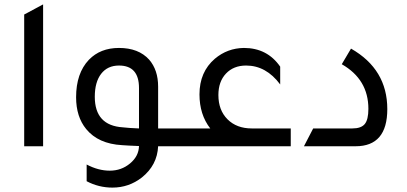

<svg xmlns="http://www.w3.org/2000/svg" viewBox="-20 -665 1851 873"><path d="M90 0V-599L176 -645V0Z M823 -81V0H699Q695 86 625 142Q566 188 491 188Q429 188 374 159V83Q427 111 479 111Q532 111 571.5 78Q611 45 612 -1Q560 -3 535 -5Q427 -11 372 -78Q326 -134 326 -223Q326 -332 384 -393Q436 -447 521 -447Q610 -447 658 -394Q699 -347 699 -271V-81ZM612 -265Q612 -367 521 -367Q469 -367 440 -329.5Q411 -292 411 -225Q411 -94 539 -86Q563 -83 612 -81Z M1302 -81V0H763V-81H936Q887 -144 887 -236Q887 -338 957 -398Q1014 -446 1089 -447Q1195 -447 1254 -362V-281Q1190 -367 1099 -367Q1042 -367 1007.5 -330.5Q973 -294 973 -233Q973 -164 1014.5 -122.5Q1056 -81 1125 -81Z M1362 0 1404 -81H1582Q1622 -81 1638.5 -101Q1655 -121 1655 -170Q1655 -304 1534 -373L1576 -444Q1741 -350 1741 -169Q1741 0 1597 0Z"/></svg>

Font: TajawalTap Med
Style: Regular
Weight: 500
Designer: Boutros Fonts
Foundry: Created by Boutros International 2017
Version: Version 2.700